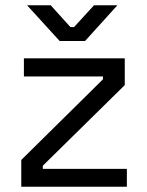

<svg xmlns="http://www.w3.org/2000/svg" viewBox="-20 -711 561 731"><path d="M61 0V-102L372 -409V-420H71V-489H455V-387L143 -80V-68H463V0ZM207 -555 83 -691H173L248 -608H262L338 -691H427L304 -555Z"/></svg>

Font: Space Grotesk Light
Style: Regular
Weight: 400
Version: Version 2.000